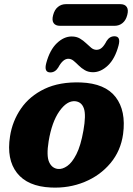

<svg xmlns="http://www.w3.org/2000/svg" viewBox="-20 -866 624 900"><path d="M359 -479.5Q473 -475 522.2 -410.8Q571.5 -346.5 557 -237.5Q546 -158.5 497.5 -100.8Q449 -43 376 -13Q303 17 218.5 13Q109 8 59.5 -55.5Q10 -119 27 -227Q38 -298.5 78.5 -357.2Q119 -416 189.2 -449.5Q259.5 -483 359 -479.5ZM252 -74Q272.5 -72 295.2 -87.8Q318 -103.5 338.2 -143.2Q358.5 -183 371 -254Q384 -327 373.2 -357.8Q362.5 -388.5 332.5 -391.5Q294 -395 258.5 -344.8Q223 -294.5 208 -204Q197 -136 210.2 -106.5Q223.5 -77 252 -74ZM416 -527.5Q394 -527.5 377.8 -537Q361.5 -546.5 349 -559Q336.5 -571.5 325 -581Q313.5 -590.5 300 -590.5Q275 -590.5 253 -549.5Q238.5 -526.5 216 -526.5Q185 -526.5 197 -571Q213.5 -632 246.5 -663.5Q279.5 -695 316 -695Q338.5 -695 354.5 -685.5Q370.5 -676 383.2 -663.8Q396 -651.5 407.5 -642Q419 -632.5 432.5 -632.5Q447 -632.5 458 -642.8Q469 -653 479.5 -673.5Q493.5 -696 516.5 -696Q547.5 -696 535.5 -652Q519 -590.5 485.8 -559Q452.5 -527.5 416 -527.5ZM229 -795Q235.5 -820.5 251.5 -833.5Q267.5 -846.5 288.5 -846.5H544.5Q565.5 -846.5 574.2 -833.2Q583 -820 576.5 -795.5Q570 -770.5 554.2 -757.8Q538.5 -745 517 -745H261.5Q240 -745 231.2 -758Q222.5 -771 229 -795Z"/></svg>

Font: Fraunces 9pt S100
Style: Bold Italic
Weight: 700
Italic angle: -16°
Version: Version 1.000; ttfautohint (v1.8.3)